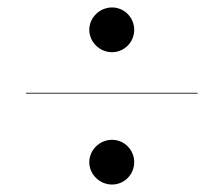

<svg xmlns="http://www.w3.org/2000/svg" viewBox="-20 -635 600 515"><path d="M219.5 -555C219.5 -522 247.5 -495 280.5 -495C313.5 -495 340 -522 340 -555C340 -588 313.5 -615 280.5 -615C247.5 -615 219.5 -588 219.5 -555ZM50 -386V-384H510V-386ZM219.5 -200C219.5 -167 247.5 -140 280.5 -140C313.5 -140 340 -167 340 -200C340 -233 313.5 -260 280.5 -260C247.5 -260 219.5 -233 219.5 -200Z"/></svg>

Font: Bodoni* 96pt
Style: Regular
Weight: 400
Version: Version 2.3